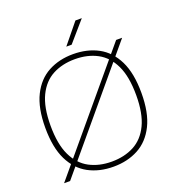

<svg xmlns="http://www.w3.org/2000/svg" viewBox="-165 -1075 1116 1216"><g transform="rotate(-20 393.0 -467.5)"><path d="M101.5 0H61L681 -740H721.5ZM393 9Q297.5 9 224.5 -30.2Q151.5 -69.5 110.2 -153.2Q69 -237 69 -370Q69 -503 110.8 -586.8Q152.5 -670.5 225.8 -709.8Q299 -749 393 -749Q488.5 -749 561.5 -709.8Q634.5 -670.5 675.8 -586.8Q717 -503 717 -370Q717 -237 675.2 -153.2Q633.5 -69.5 560.2 -30.2Q487 9 393 9ZM393 -25Q478 -25 543 -59.2Q608 -93.5 644.5 -169Q681 -244.5 681 -368Q681 -493.5 644.5 -569.8Q608 -646 543 -680.5Q478 -715 393 -715Q308 -715 243 -680.8Q178 -646.5 141.5 -571Q105 -495.5 105 -372Q105 -246.5 141.5 -170.2Q178 -94 243 -59.5Q308 -25 393 -25ZM370 -808 481 -944H524L406 -808Z"/></g></svg>

Font: Encode Sans SC Expanded Thin
Style: Regular
Weight: 250
Width: 7
Designer: Multiple Designers
Foundry: Impallari Type
Version: Version 3.002